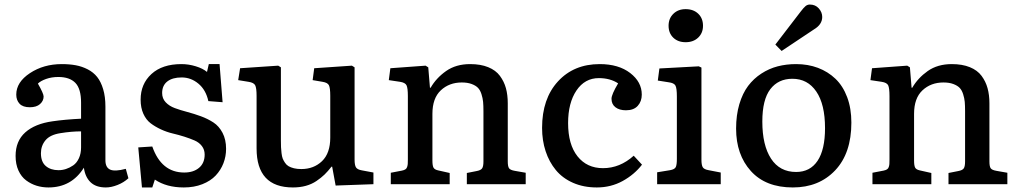

<svg xmlns="http://www.w3.org/2000/svg" viewBox="-20 -802 4434 836"><path d="M190.9 14.2Q163.6 14.2 139.2 6.6Q114.7 -1 93.8 -16.6Q72.8 -32.2 60.3 -59.6Q47.9 -86.9 47.9 -123Q47.9 -188 90.1 -225.6Q132.3 -263.2 209 -273.9Q262.2 -281.7 333 -285.2V-355Q333 -415.5 308.1 -441.2Q283.2 -466.8 233.9 -466.8Q205.1 -466.8 180.9 -458.3Q156.7 -449.7 145 -438Q169.9 -394.5 169.9 -381.8Q169.9 -362.8 154.3 -348.9Q138.7 -335 109.9 -335Q79.6 -335 65.2 -350.3Q50.8 -365.7 50.8 -390.1Q50.8 -444.3 110.4 -483.6Q169.9 -522.9 249 -522.9Q282.7 -522.9 310.1 -517.8Q337.4 -512.7 362.1 -500Q386.7 -487.3 403.1 -466.8Q419.4 -446.3 429.2 -413.6Q439 -380.9 439 -337.9V-104Q439 -72.8 459.7 -63.5Q480.5 -54.2 527.8 -66.9L539.1 -25.9Q519 -7.3 491.7 3.4Q464.4 14.2 440.9 14.2Q397.5 14.2 374 -8.8Q350.6 -31.7 345.2 -71.8Q291.5 14.2 190.9 14.2ZM234.9 -61Q251.5 -61 267.3 -66.2Q283.2 -71.3 298.6 -81.8Q314 -92.3 323.5 -112.8Q333 -133.3 333 -160.2V-230Q291 -230 243.2 -222.2Q198.2 -215.3 178.2 -191.4Q158.2 -167.5 158.2 -134.8Q158.2 -97.2 179.4 -79.1Q200.7 -61 234.9 -61Z M598.1 14.2 582 -160.2 643.1 -164.1Q682.6 -50.8 782.2 -50.8Q822.3 -50.8 846.7 -71.3Q871.1 -91.8 871.1 -128.9Q871.1 -150.4 859.1 -166Q847.2 -181.6 827.6 -190.2Q808.1 -198.7 783 -206.8Q757.8 -214.8 731.7 -220.9Q705.6 -227.1 680.4 -238.8Q655.3 -250.5 635.7 -265.4Q616.2 -280.3 604.2 -306.6Q592.3 -333 592.3 -368.2Q592.3 -436.5 639.4 -479.7Q686.5 -522.9 770 -522.9Q801.3 -522.9 832.3 -513.4Q863.3 -503.9 881.3 -488.8L889.2 -522.9H936L949.2 -356.9L887.2 -361.8Q876.5 -410.6 844 -437.7Q811.5 -464.8 771 -464.8Q731 -464.8 708.5 -447.3Q686 -429.7 686 -397Q686 -373 701.4 -356.7Q716.8 -340.3 741.2 -331.3Q765.6 -322.3 795.4 -314.5Q825.2 -306.6 855 -295.7Q884.8 -284.7 909.2 -268.8Q933.6 -252.9 949 -223.6Q964.4 -194.3 964.4 -153.8Q964.4 -121.1 952.9 -91.3Q941.4 -61.5 919.2 -37.8Q897 -14.2 861.1 0Q825.2 14.2 780.3 14.2Q705.1 14.2 654.3 -20L643.1 14.2Z M1255.4 14.2Q1097.2 14.2 1097.2 -155.8V-384.8Q1097.2 -418.9 1091.1 -430.7Q1085 -442.4 1062 -445.8L1017.1 -453.1L1025.4 -504.9L1191.4 -516.1L1203.1 -508.8V-189.9Q1203.1 -171.9 1203.6 -161.1Q1204.1 -150.4 1205.8 -135.5Q1207.5 -120.6 1210.9 -111.8Q1214.4 -103 1220.9 -93.3Q1227.5 -83.5 1236.8 -78.1Q1246.1 -72.8 1260 -69.3Q1273.9 -65.9 1292 -65.9Q1346.2 -65.9 1382.1 -100.3Q1418 -134.8 1418 -203.1V-384.8Q1418 -419.4 1412.1 -430.9Q1406.2 -442.4 1384.3 -445.8L1341.3 -453.1L1348.1 -504.9L1512.2 -516.1L1523.9 -508.8V-106.9Q1523.9 -83 1530 -73.2Q1536.1 -63.5 1556.2 -60.1L1606 -50.8V0L1441.4 5.9L1426.3 -76.2H1423.3Q1407.7 -56.2 1393.1 -42Q1378.4 -27.8 1357.9 -13.9Q1337.4 0 1311.8 7.1Q1286.1 14.2 1255.4 14.2Z M1681.6 0V-49.8L1730 -59.1Q1739.3 -61 1744.9 -64.5Q1750.5 -67.9 1752.7 -75Q1754.9 -82 1755.4 -87.9Q1755.9 -93.8 1755.9 -106.9V-383.8Q1755.9 -418.9 1750 -430.7Q1744.1 -442.4 1721.7 -445.8L1672.9 -453.1L1679.7 -504.9L1833 -516.1L1844.7 -508.8L1852.1 -419.9H1855Q1879.4 -462.4 1922.4 -492.7Q1965.3 -522.9 2026.9 -522.9Q2072.8 -522.9 2105.7 -509.5Q2138.7 -496.1 2156.7 -471.7Q2174.8 -447.3 2182.9 -418Q2190.9 -388.7 2190.9 -352.1V-99.1Q2190.9 -77.6 2196.3 -69.6Q2201.7 -61.5 2221.7 -58.1L2269 -49.8V0H2012.7V-48.8L2054.7 -57.1Q2073.7 -60.5 2079.3 -69.1Q2085 -77.6 2085 -99.1V-317.9Q2085 -342.3 2083.5 -358.4Q2082 -374.5 2076.4 -392.1Q2070.8 -409.7 2061 -419.7Q2051.3 -429.7 2033.4 -436.3Q2015.6 -442.9 1990.7 -442.9Q1936 -442.9 1899.4 -408.7Q1862.8 -374.5 1862.8 -306.2V-103Q1862.8 -81.1 1867.4 -72.3Q1872.1 -63.5 1887.7 -60.1L1938 -48.8V0Z M2578.6 14.2Q2521 14.2 2475.3 -5.9Q2429.7 -25.9 2400.4 -61.3Q2371.1 -96.7 2355.7 -143.6Q2340.3 -190.4 2340.3 -245.1Q2340.3 -372.1 2409.4 -447.5Q2478.5 -522.9 2591.3 -522.9Q2673.3 -522.9 2723.9 -484.1Q2774.4 -445.3 2774.4 -390.1Q2774.4 -360.4 2756.8 -341.1Q2739.3 -321.8 2705.6 -321.8Q2676.8 -321.8 2659.7 -335Q2642.6 -348.1 2642.6 -372.1Q2642.6 -390.6 2671.4 -439Q2636.7 -461.9 2587.4 -461.9Q2526.4 -461.9 2490 -408Q2453.6 -354 2453.6 -266.1Q2453.6 -172.9 2494.6 -121.3Q2535.6 -69.8 2605.5 -69.8Q2679.2 -69.8 2739.3 -124L2775.4 -85Q2742.2 -42 2691.2 -13.9Q2640.1 14.2 2578.6 14.2Z M2965.3 -618.2Q2932.1 -618.2 2911.6 -637.9Q2891.1 -657.7 2891.1 -689.9Q2891.1 -721.7 2911.9 -741.9Q2932.6 -762.2 2965.3 -762.2Q2999.5 -762.2 3020.3 -742.2Q3041 -722.2 3041 -689.9Q3041 -658.2 3020 -638.2Q2999 -618.2 2965.3 -618.2ZM2841.3 0V-51.8L2897.5 -61Q2917.5 -64.5 2922.4 -74.5Q2927.2 -84.5 2927.2 -109.9V-381.8Q2927.2 -417.5 2921.1 -429.2Q2915 -440.9 2891.1 -443.8L2844.2 -451.2L2851.1 -503.9L3022.5 -513.2L3034.2 -507.8V-106.9Q3034.2 -83.5 3039.8 -74Q3045.4 -64.5 3065.4 -61L3118.2 -50.8V0Z M3383.3 -580.1 3356 -607.9 3467.3 -752.9Q3480 -769.5 3488 -775.9Q3496.1 -782.2 3506.3 -782.2Q3530.3 -782.2 3545.2 -765.4Q3560.1 -748.5 3560.1 -728Q3560.1 -695.3 3523.9 -673.8ZM3432.1 14.2Q3314 14.2 3249.5 -57.1Q3185.1 -128.4 3185.1 -242.2Q3185.1 -300.8 3199.2 -348.4Q3213.4 -396 3237.5 -428Q3261.7 -460 3295.2 -481.7Q3328.6 -503.4 3366.2 -513.2Q3403.8 -522.9 3446.3 -522.9Q3498 -522.9 3541.5 -506.6Q3585 -490.2 3617.7 -459Q3650.4 -427.7 3668.7 -378.9Q3687 -330.1 3687 -268.1Q3687 -134.8 3616.5 -60.3Q3545.9 14.2 3432.1 14.2ZM3446.3 -53.2Q3507.3 -53.2 3539.8 -101.8Q3572.3 -150.4 3572.3 -244.1Q3572.3 -347.7 3534.4 -403.3Q3496.6 -459 3430.2 -459Q3368.7 -459 3334 -413.6Q3299.3 -368.2 3299.3 -272.9Q3299.3 -169.4 3337.2 -111.3Q3375 -53.2 3446.3 -53.2Z M3778.8 0V-49.8L3827.1 -59.1Q3836.4 -61 3842 -64.5Q3847.7 -67.9 3849.9 -75Q3852.1 -82 3852.5 -87.9Q3853 -93.8 3853 -106.9V-383.8Q3853 -418.9 3847.2 -430.7Q3841.3 -442.4 3818.8 -445.8L3770 -453.1L3776.9 -504.9L3930.2 -516.1L3941.9 -508.8L3949.2 -419.9H3952.1Q3976.6 -462.4 4019.5 -492.7Q4062.5 -522.9 4124 -522.9Q4169.9 -522.9 4202.9 -509.5Q4235.8 -496.1 4253.9 -471.7Q4272 -447.3 4280 -418Q4288.1 -388.7 4288.1 -352.1V-99.1Q4288.1 -77.6 4293.5 -69.6Q4298.8 -61.5 4318.8 -58.1L4366.2 -49.8V0H4109.9V-48.8L4151.9 -57.1Q4170.9 -60.5 4176.5 -69.1Q4182.1 -77.6 4182.1 -99.1V-317.9Q4182.1 -342.3 4180.7 -358.4Q4179.2 -374.5 4173.6 -392.1Q4168 -409.7 4158.2 -419.7Q4148.4 -429.7 4130.6 -436.3Q4112.8 -442.9 4087.9 -442.9Q4033.2 -442.9 3996.6 -408.7Q3960 -374.5 3960 -306.2V-103Q3960 -81.1 3964.6 -72.3Q3969.2 -63.5 3984.9 -60.1L4035.2 -48.8V0Z"/></svg>

Font: Literata Book Medium
Style: Regular
Weight: 500
Designer: Latin by Veronika Burian and Jose Scaglione. Greek by Irene Vlachou. Cyrillic by Vera Evstafieva
Foundry: TypeTogether
Version: Version 2.003;PS 002.003;hotconv 1.0.88;makeotf.lib2.5.64775